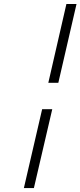

<svg xmlns="http://www.w3.org/2000/svg" viewBox="-20 -756 408 974"><path d="M275.9 -335.9H225.1L316.9 -735.8H368.2ZM151.9 198.2H101.1L193.8 -202.1H245.1Z"/></svg>

Font: Perun
Style: Italic
Weight: 400
Italic angle: -12°
Foundry: Stefan Peev, Context Ltd
Version: Version 001.000